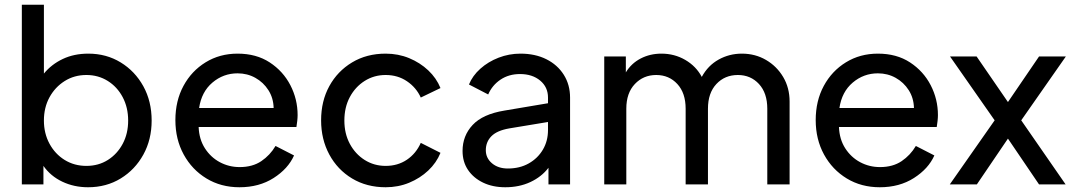

<svg xmlns="http://www.w3.org/2000/svg" viewBox="-20 -777 4522 809"><path d="M351 12Q292 12 242.5 -11.5Q193 -35 163 -78V0H72V-757H165V-467Q197 -506 244.5 -528.5Q292 -551 352 -551Q428 -551 488.5 -514Q549 -477 584 -413.5Q619 -350 619 -269Q619 -189 584 -125.5Q549 -62 488.5 -25Q428 12 351 12ZM344 -78Q395 -78 434.5 -103Q474 -128 497 -171Q520 -214 520 -269Q520 -324 497 -367.5Q474 -411 434 -436Q394 -461 344 -461Q293 -461 252.5 -435.5Q212 -410 188.5 -367Q165 -324 165 -269Q165 -215 188.5 -171.5Q212 -128 252.5 -103Q293 -78 344 -78Z M989 12Q911 12 850 -25Q789 -62 754 -126Q719 -190 719 -271Q719 -352 753 -415Q787 -478 846.5 -514.5Q906 -551 981 -551Q1060 -551 1116.5 -514Q1173 -477 1203.5 -418Q1234 -359 1234 -292Q1234 -281 1232.5 -267.5Q1231 -254 1229 -242H817Q819 -190 843.5 -152Q868 -114 906.5 -93.5Q945 -73 990 -73Q1044 -73 1081 -98Q1118 -123 1141 -162L1219 -122Q1194 -66 1133 -27Q1072 12 989 12ZM981 -468Q921 -468 875 -429Q829 -390 819 -322H1133Q1132 -364 1111 -397Q1090 -430 1056 -449Q1022 -468 981 -468Z M1605 12Q1525 12 1463.5 -25Q1402 -62 1367.5 -126Q1333 -190 1333 -270Q1333 -351 1367.5 -414Q1402 -477 1463.5 -514Q1525 -551 1605 -551Q1658 -551 1704 -532Q1750 -513 1784.5 -480.5Q1819 -448 1836 -406L1753 -366Q1734 -408 1695 -434.5Q1656 -461 1605 -461Q1556 -461 1516.5 -436Q1477 -411 1454 -368Q1431 -325 1431 -269Q1431 -214 1454 -171Q1477 -128 1516.5 -103Q1556 -78 1605 -78Q1656 -78 1694.5 -104Q1733 -130 1753 -175L1836 -133Q1819 -91 1784.5 -58.5Q1750 -26 1704 -7Q1658 12 1605 12Z M2109 12Q2056 12 2015.5 -7.5Q1975 -27 1952 -61Q1929 -95 1929 -141Q1929 -205 1971.5 -250.5Q2014 -296 2105 -311L2289 -342V-366Q2289 -410 2256 -437.5Q2223 -465 2171 -465Q2124 -465 2089 -441.5Q2054 -418 2037 -379L1956 -421Q1971 -458 2004 -487.5Q2037 -517 2081 -534Q2125 -551 2173 -551Q2235 -551 2282 -527.5Q2329 -504 2355.5 -462Q2382 -420 2382 -366V0H2291V-70Q2262 -32 2215 -10Q2168 12 2109 12ZM2027 -144Q2027 -111 2053 -89Q2079 -67 2120 -67Q2170 -67 2208 -88.5Q2246 -110 2267.5 -146.5Q2289 -183 2289 -229V-263L2126 -236Q2074 -227 2050.5 -203Q2027 -179 2027 -144Z M2526 0V-539H2617V-472Q2640 -510 2679.5 -530.5Q2719 -551 2767 -551Q2822 -551 2867.5 -524.5Q2913 -498 2937 -453Q2963 -501 3008 -526Q3053 -551 3106 -551Q3162 -551 3207.5 -524.5Q3253 -498 3280 -452.5Q3307 -407 3307 -349V0H3213V-319Q3213 -385 3178 -423Q3143 -461 3089 -461Q3034 -461 2998.5 -423Q2963 -385 2963 -319V0H2869V-319Q2869 -385 2834 -423Q2799 -461 2745 -461Q2691 -461 2655 -423Q2619 -385 2619 -319V0Z M3687 12Q3609 12 3548 -25Q3487 -62 3452 -126Q3417 -190 3417 -271Q3417 -352 3451 -415Q3485 -478 3544.5 -514.5Q3604 -551 3679 -551Q3758 -551 3814.5 -514Q3871 -477 3901.5 -418Q3932 -359 3932 -292Q3932 -281 3930.5 -267.5Q3929 -254 3927 -242H3515Q3517 -190 3541.5 -152Q3566 -114 3604.5 -93.5Q3643 -73 3688 -73Q3742 -73 3779 -98Q3816 -123 3839 -162L3917 -122Q3892 -66 3831 -27Q3770 12 3687 12ZM3679 -468Q3619 -468 3573 -429Q3527 -390 3517 -322H3831Q3830 -364 3809 -397Q3788 -430 3754 -449Q3720 -468 3679 -468Z M3982 0 4171 -270 3983 -539H4095L4227 -347L4358 -539H4471L4283 -270L4470 0H4358L4227 -193L4096 0Z"/></svg>

Font: Pitagon Sans Text Medium
Style: Regular
Weight: 500
Designer: Travis Tran
Foundry: Pitagon
Version: Version 1.000; ttfautohint (v1.8.4.7-5d5b);gftools[0.9.26]